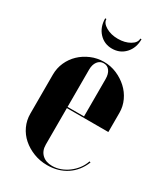

<svg xmlns="http://www.w3.org/2000/svg" viewBox="-172 -750 729 838"><g transform="rotate(30 192.5 -331.0)"><path d="M30 -345Q30 -378 43 -407Q56 -436 78.5 -457.5Q101 -479 131.5 -492Q162 -505 196 -505Q230 -505 260.5 -492Q291 -479 314.5 -457.5Q338 -436 351.5 -407Q365 -378 365 -346V-249H156V-65Q156 -34 175 -16Q194 2 226 2Q247 2 267.5 -5.5Q288 -13 306 -26.5Q324 -40 337.5 -58Q351 -76 358 -97L364 -95Q344 -45 302.5 -17.5Q261 10 205 10Q169 10 137 -2.5Q105 -15 81 -36Q57 -57 43.5 -86Q30 -115 30 -148ZM239 -255V-443Q239 -469 228 -484Q217 -499 198 -499Q179 -499 167.5 -483.5Q156 -468 156 -443V-255ZM282 -672H288Q288 -628 262 -600Q236 -572 196 -572Q157 -572 131 -600Q105 -628 105 -672H111Q111 -652 136.5 -637Q162 -622 197 -622Q232 -622 257 -636.5Q282 -651 282 -672Z"/></g></svg>

Font: Moniqa Black Display
Style: Regular
Weight: 900
Designer: Rajesh Rajput
Foundry: Rajesh Rajput
Version: Version 1.000